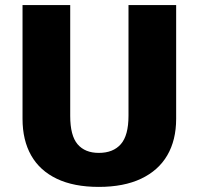

<svg xmlns="http://www.w3.org/2000/svg" viewBox="-20 -731 788 761"><path d="M371.6 9.8Q272.5 9.8 205.1 -22.5Q137.7 -54.7 103.5 -115Q69.3 -175.3 69.3 -259.8V-710.9H258.3V-271.5Q258.3 -193.4 287.6 -159.2Q316.9 -125 371.6 -125Q428.7 -125 459 -159.7Q489.3 -194.3 489.3 -272V-710.9H678.2V-260.3Q678.2 -175.8 643.1 -115.5Q607.9 -55.2 539.3 -22.7Q470.7 9.8 371.6 9.8Z"/></svg>

Font: Comme ExtraBold
Style: Regular
Weight: 800
Version: Version 1.000;gftools[0.9.27]